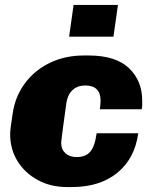

<svg xmlns="http://www.w3.org/2000/svg" viewBox="-20 -745 640 775"><path d="M251 10Q184 10 132 -18.5Q80 -47 50.5 -95Q21 -143 21 -203Q21 -214 23 -230Q25 -246 31 -286Q41 -355 80 -408Q119 -461 180.5 -491Q242 -521 318 -521H338Q447 -521 500.5 -470Q554 -419 554 -339V-322Q554 -313 552 -304H383Q386 -324 386 -339Q386 -369 370.5 -384.5Q355 -400 324 -400Q293 -400 273 -381.5Q253 -363 248 -330Q238 -258 233.5 -224Q229 -190 228 -180Q227 -170 227 -167Q227 -142 244 -126.5Q261 -111 289 -111Q326 -111 344.5 -133Q363 -155 370 -207H538Q524 -105 453.5 -47.5Q383 10 270 10ZM259 -597 277 -725H456L438 -597Z"/></svg>

Font: Chivo Mono Medium Black
Style: Italic
Weight: 900
Italic angle: -8.05°
Monospace: yes
Version: Version 1.008